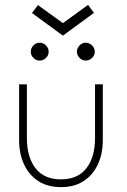

<svg xmlns="http://www.w3.org/2000/svg" viewBox="-20 -757 521 789"><path d="M90.5 -189.5Q90.5 -111.5 125.8 -65.8Q161 -20 230.5 -20Q300 -20 335.2 -65.8Q370.5 -111.5 370.5 -189.5V-410.5H402.5V-181Q402.5 -126 382.5 -82.2Q362.5 -38.5 324.2 -13.2Q286 12 230.5 12Q175.5 12 137 -13.2Q98.5 -38.5 78.5 -82.2Q58.5 -126 58.5 -181V-410.5H90.5ZM332.5 -508Q317.5 -508 306.8 -519.2Q296 -530.5 296 -544.5Q296 -559 306.8 -570.2Q317.5 -581.5 332.5 -581.5Q347 -581.5 358.2 -570.5Q369.5 -559.5 369.5 -544.5Q369.5 -529.5 358.2 -518.8Q347 -508 332.5 -508ZM143 -508Q128 -508 117.2 -519.2Q106.5 -530.5 106.5 -544.5Q106.5 -559 117.2 -570.2Q128 -581.5 143 -581.5Q157.5 -581.5 168.8 -570.5Q180 -559.5 180 -544.5Q180 -529.5 168.8 -518.8Q157.5 -508 143 -508ZM238.5 -610.5 111.5 -703.5 136 -736 238.5 -662 342 -737 366 -704Z"/></svg>

Font: League Spartan Thin Thin
Style: Regular
Weight: 250
Version: Version 2.002